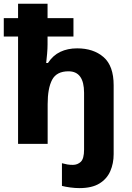

<svg xmlns="http://www.w3.org/2000/svg" viewBox="-20 -762 697 1017"><path d="M400.9 234.4Q378.4 234.4 352.3 231Q326.2 227.5 308.1 222.7V102.5Q323.7 106.9 336.7 109.1Q349.6 111.3 366.2 111.3Q390.6 111.3 408 95Q425.3 78.6 425.3 30.3V-270.5Q425.3 -384.3 342.8 -384.3Q279.8 -384.3 256.1 -339.4Q232.4 -294.4 232.4 -210V0H75.7V-568.4H0V-666H75.7V-742.2H231.9V-666H369.1V-568.4H231.9V-526.4Q231.9 -505.4 229.5 -477.1Q227.1 -448.7 224.6 -428.2H233.9Q260.3 -468.8 299.3 -487.3Q338.4 -505.9 388.7 -505.9Q475.1 -505.9 528.6 -459.5Q582 -413.1 582 -310.5V54.7Q582 103.5 564.2 144.5Q546.4 185.5 506.6 210Q466.8 234.4 400.9 234.4Z"/></svg>

Font: Lunasima
Style: Bold
Weight: 700
Designer: The DocRepair Project, Monotype Design Team
Foundry: Google
Version: Version 2.009